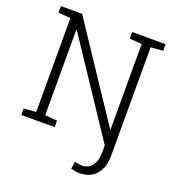

<svg xmlns="http://www.w3.org/2000/svg" viewBox="-161 -838 1077 1178"><g transform="rotate(20 377.5 -249.0)"><path d="M489.3 213.4Q474.6 213.4 461.9 210.9Q449.2 208.5 434.6 204.1L441.4 156.7Q448.7 159.7 463.6 161.9Q478.5 164.1 489.3 164.1Q532.2 164.1 555.7 132.3Q579.1 100.6 579.1 43.5V0L175.3 -606.9L172.4 -606V-48.8L252 -42.5V0H34.2V-42.5L113.8 -48.8V-661.6L34.2 -668V-710.9H172.4L576.2 -104L579.1 -105V-661.6L499.5 -668V-710.9H717.3V-668L637.7 -661.6V43.5Q637.7 125 598.4 169.2Q559.1 213.4 489.3 213.4Z"/></g></svg>

Font: Roboto Slab LO Light
Style: Regular
Weight: 300
Designer: Google
Version: Version 2.000